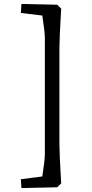

<svg xmlns="http://www.w3.org/2000/svg" viewBox="-20 -849 468 976"><path d="M271 -825 291 -805Q282 -654 282 -603V-118Q282 -68 291 83L271 103L89 107L86 62L195 48Q208 -34 208 -66V-656Q208 -686 195 -770L86 -783L89 -829Z"/></svg>

Font: Andada Pro Medium
Style: Regular
Weight: 500
Designer: Carolina Giovagnoli
Foundry: Huerta Tipografica
Version: Version 3.005; ttfautohint (v1.8.4)